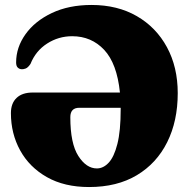

<svg xmlns="http://www.w3.org/2000/svg" viewBox="-20 -737 764 774"><path d="M24 -281Q24 -320.5 46.8 -342.2Q69.5 -364 112 -364H463.5Q451.5 -481 400 -536Q348.5 -591 271 -591Q216 -591 170 -561.5Q124 -532 103 -479.5Q93 -464.5 83.5 -460.8Q74 -457 65.5 -458Q57 -459 51 -465.2Q45 -471.5 45 -485.5Q45 -546 82.8 -599Q120.5 -652 189 -684.5Q257.5 -717 349 -717Q453.5 -717 531.5 -672Q609.5 -627 653 -546.8Q696.5 -466.5 696.5 -361.5Q696.5 -249 654 -163.8Q611.5 -78.5 531.8 -30.8Q452 17 339 17Q239.5 17 169 -23Q98.5 -63 61.2 -130.8Q24 -198.5 24 -281ZM370.5 -58Q396.5 -58 418.2 -81.2Q440 -104.5 453.2 -156.8Q466.5 -209 466.5 -296Q466.5 -299.5 466.5 -302.5H299.5Q263.5 -302.5 263.5 -264.5Q263.5 -158.5 295.8 -108.2Q328 -58 370.5 -58Z"/></svg>

Font: Fraunces 72pt Soft Black
Style: Regular
Weight: 900
Version: Version 1.000;[b76b70a41]